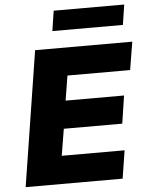

<svg xmlns="http://www.w3.org/2000/svg" viewBox="-60 -949 770 998"><g transform="rotate(-5 325.5 -450.5)"><path d="M33 0 144 -705H651L627 -559H300L279 -430H584L562 -285H257L234 -146H562L539 0ZM242 -796 258 -901H626L610 -796Z"/></g></svg>

Font: Nunito Sans 10pt Black
Style: Italic
Weight: 900
Italic angle: -9°
Designer: Vernon Adams
Foundry: Vernon Adams
Version: Version 3.101;gftools[0.9.27]